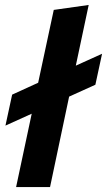

<svg xmlns="http://www.w3.org/2000/svg" viewBox="-20 -755 432 775"><path d="M45 0 108 -296 2 -248 29 -373 134 -421 197 -715 338 -735 286 -490 392 -538 365 -413 259 -365 182 0Z"/></svg>

Font: Radio Canada Condensed
Style: Bold Italic
Weight: 700
Width: 3
Italic angle: -12°
Designer: Charles Daoud, Etienne Aubert Bonn, Alexandre Saumier Demers, Jacques Le Bailly
Foundry: Radio-Canada
Version: Version 2.104; ttfautohint (v1.8.4.7-5d5b);gftools[0.9.28.de